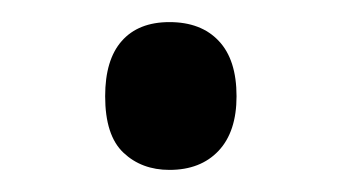

<svg xmlns="http://www.w3.org/2000/svg" viewBox="-20 -138 306 172"><path d="M74.2 -51.8Q74.2 -84.5 89.1 -101.3Q104 -118.2 131.8 -118.2Q160.2 -118.2 176 -101.3Q191.9 -84.5 191.9 -51.8Q191.9 -20 175.8 -2.9Q159.7 14.2 131.8 14.2Q106.9 14.2 90.6 -1.2Q74.2 -16.6 74.2 -51.8Z"/></svg>

Font: Zoram GWebM
Style: Regular
Weight: 400
Foundry: Ascender Corporation
Version: Version 1.000